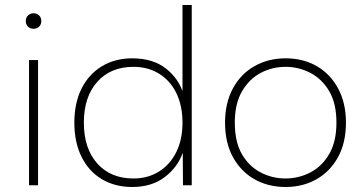

<svg xmlns="http://www.w3.org/2000/svg" viewBox="-20 -740 1453 767"><path d="M96 -500H132V0H96ZM114 -625Q101 -625 92 -633.5Q83 -642 83 -656Q83 -670 92 -678.5Q101 -687 114 -687Q127 -687 136 -678.5Q145 -670 145 -656Q145 -642 136 -633.5Q127 -625 114 -625Z M712 -367 709 -364V-720H746V0H711L710 -130Q690 -72 638 -32.5Q586 7 508 7Q439 7 386.5 -24.5Q334 -56 305.5 -114Q277 -172 277 -250Q277 -328 305.5 -385.5Q334 -443 386.5 -475Q439 -507 508 -507Q591 -507 642.5 -466.5Q694 -426 712 -367ZM315 -250Q315 -147 368.5 -87Q422 -27 513 -27Q571 -27 615.5 -55Q660 -83 684.5 -133Q709 -183 709 -250Q709 -317 685 -367Q661 -417 616.5 -445Q572 -473 513 -473Q422 -473 368.5 -413Q315 -353 315 -250Z M1121 7Q1051 7 996.5 -24Q942 -55 910.5 -112.5Q879 -170 879 -250Q879 -329 910.5 -387Q942 -445 997 -476Q1052 -507 1121 -507Q1191 -507 1245 -476Q1299 -445 1330.5 -387Q1362 -329 1362 -250Q1362 -170 1330.5 -112.5Q1299 -55 1244.5 -24Q1190 7 1121 7ZM1120 -27Q1173 -27 1219.5 -51Q1266 -75 1295 -124.5Q1324 -174 1324 -250Q1324 -327 1295 -376Q1266 -425 1219.5 -449Q1173 -473 1121 -473Q1068 -473 1022 -449Q976 -425 947 -375.5Q918 -326 918 -250Q918 -173 946.5 -124Q975 -75 1021.5 -51Q1068 -27 1120 -27Z"/></svg>

Font: Albert Sans ExtraLight
Style: Regular
Weight: 250
Designer: Andreas Rasmussen
Foundry: a.Foundry
Version: Version 1.025